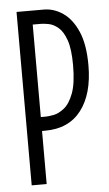

<svg xmlns="http://www.w3.org/2000/svg" viewBox="-50 -694 413 728"><g transform="rotate(-5 156.5 -330.0)"><path d="M41 0V-660H145Q183 -660 217.5 -636.5Q252 -613 273.5 -563.5Q295 -514 295 -435Q295 -326 247.5 -264Q200 -202 110 -202H98V0ZM129 -607H98V-255H117Q127 -255 146.5 -258.5Q166 -262 187 -278.5Q208 -295 222.5 -333Q237 -371 237 -440Q237 -502 225 -536Q213 -570 195 -585Q177 -600 159 -603.5Q141 -607 129 -607Z"/></g></svg>

Font: Bricolage Grotesque 48pt Condensed ExtraLight
Style: Regular
Weight: 200
Width: 3
Designer: Mathieu Triay
Foundry: Atelier Triay
Version: Version 1.000; ttfautohint (v1.8.4.7-5d5b);gftools[0.9.32]